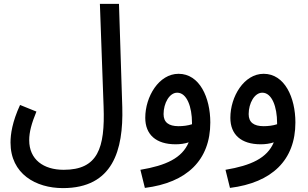

<svg xmlns="http://www.w3.org/2000/svg" viewBox="-20 -735 1584 986"><path d="M34 -3C34 158 164 231 303 231C560 231 614 36 608 -184L591 -715H493L512 -188C520 27 482 137 307 137C203 137 130 84 130 -15C130 -57 142 -101 167 -162L83 -196C43 -109 34 -46 34 -3Z M724 230C940 203 1060 87 1060 -106C1060 -234 1005 -356 897 -356C796 -356 726 -239 726 -130C726 -44 781 6 882 6C905 6 928 3 949 -4C915 77 832 115 701 137ZM820 -149C820 -205 850 -259 890 -259C940 -259 966 -185 966 -104C966 -101 966 -99 966 -97C945 -90 920 -87 897 -87C846 -87 820 -107 820 -149Z M1161 230C1377 203 1497 87 1497 -106C1497 -234 1442 -356 1334 -356C1233 -356 1163 -239 1163 -130C1163 -44 1218 6 1319 6C1342 6 1365 3 1386 -4C1352 77 1269 115 1138 137ZM1257 -149C1257 -205 1287 -259 1327 -259C1377 -259 1403 -185 1403 -104C1403 -101 1403 -99 1403 -97C1382 -90 1357 -87 1334 -87C1283 -87 1257 -107 1257 -149Z"/></svg>

Font: Noto Sans Arabic SemCond Med
Style: Regular
Weight: 500
Width: 4
Designer: Monotype Design Team, Nadine Chahine, Nizar Qandah and Khaled Hosny
Foundry: Monotype Imaging Inc.
Version: Version 2.012